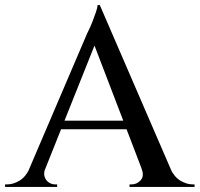

<svg xmlns="http://www.w3.org/2000/svg" viewBox="-36 -736 786 756"><path d="M357 -716 664 -6H547L324 -588ZM142 -73Q135 -53 140 -39Q145 -25 156.5 -17.5Q168 -10 180 -10H189V0H-16V-10Q-16 -10 -11.5 -10Q-7 -10 -7 -10Q16 -10 40.5 -24.5Q65 -39 81 -73ZM357 -716 365 -629 115 -3H50L307 -604Q308 -606 314.5 -619.5Q321 -633 328.5 -652Q336 -671 342 -689Q348 -707 348 -716ZM486 -261V-227H180V-261ZM521 -73H634Q650 -39 674.5 -24.5Q699 -10 722 -10Q722 -10 726 -10Q730 -10 730 -10V0H474V-10H483Q503 -10 518 -26.5Q533 -43 521 -73Z"/></svg>

Font: Cinzel Medium
Style: Regular
Weight: 500
Designer: Natanael Gama
Version: Version 2.000